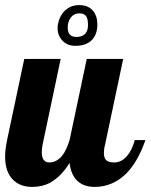

<svg xmlns="http://www.w3.org/2000/svg" viewBox="-28 -733 595 759"><path d="M218.8 -572.3Q199.7 -592.3 199.7 -622.1Q199.7 -636.2 204.8 -652.1Q210 -668 219.7 -681.2Q231 -695.8 247.3 -704.3Q263.7 -712.9 284.7 -712.9Q320.3 -712.9 339.4 -690.9Q356.9 -669.9 356.9 -636.2Q356.9 -599.6 337.4 -577.1Q314.5 -551.8 270 -551.8Q238.3 -551.8 218.8 -572.3ZM319.8 -632.8Q319.8 -653.8 315.4 -664.1Q307.6 -680.2 286.6 -680.2Q263.2 -680.2 250.5 -661.6Q239.7 -647 239.7 -624Q239.7 -586.9 273.9 -586.9Q296.9 -586.9 308.3 -599.1Q319.8 -611.3 319.8 -632.8ZM23.4 -22.5Q-7.8 -53.7 -7.8 -113.8Q-7.8 -142.1 0 -179.2L67.9 -500H211.9L140.1 -160.2Q137.2 -145 137.2 -131.8Q137.2 -90.8 167 -90.8Q194.3 -90.8 216.3 -115.7Q233.9 -136.7 247.1 -179.2L314.9 -500H459L387.2 -160.2Q382.8 -145.5 382.8 -127.9Q382.8 -107.4 392.6 -99.1Q402.3 -90.8 423.8 -90.8Q451.7 -90.8 473.6 -115.7Q493.2 -137.7 504.9 -179.2H546.9Q520 -103 481.9 -58.6Q449.7 -22 409.2 -5.9Q379.4 5.9 346.2 5.9Q303.2 5.9 277.8 -18.1Q252.4 -42 247.1 -88.9Q212.9 -34.2 169.9 -10.7Q139.2 5.9 99.1 5.9Q51.3 5.9 23.4 -22.5Z"/></svg>

Font: Pattaya
Style: Regular
Weight: 400
Designer: Pablo Impallari / Thai characters Designed by Thanarat Vachiruckul and Suppakit Chalermlarp
Foundry: Pablo Impallari
Version: Version 2.000